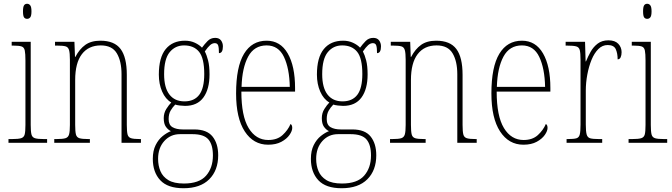

<svg xmlns="http://www.w3.org/2000/svg" viewBox="-20 -758 3568 1019"><path d="M124 -658Q113 -658 107.5 -666Q102 -674 102 -698Q102 -721 107.5 -729.5Q113 -738 124 -738Q134 -738 140.5 -729.5Q147 -721 147 -698Q147 -674 140.5 -666Q134 -658 124 -658ZM25 0V-20H45Q77 -20 92 -24.5Q107 -29 111 -44.5Q115 -60 115 -95V-437Q115 -473 111.5 -490Q108 -507 94.5 -511.5Q81 -516 51 -516H42V-536H143V-95Q143 -60 147 -44.5Q151 -29 165.5 -24.5Q180 -20 212 -20H230V0Z M268 0V-20H281Q313 -20 327.5 -24.5Q342 -29 346.5 -44.5Q351 -60 351 -95V-441Q351 -476 346.5 -492Q342 -508 328 -512Q314 -516 284 -516H272V-536H375L378 -456H380Q402 -498 433 -520Q464 -542 513 -542Q587 -542 620 -498Q653 -454 653 -361V-95Q653 -60 657 -44.5Q661 -29 675.5 -24.5Q690 -20 721 -20H728V0H625V-364Q625 -433 600 -475Q575 -517 515 -517Q450 -517 414.5 -470.5Q379 -424 379 -333V-95Q379 -60 383 -44.5Q387 -29 401.5 -24.5Q416 -20 448 -20H457V0Z M954 241Q870 241 830.5 198.5Q791 156 791 85Q791 42 806 12Q821 -18 843.5 -36Q866 -54 887 -62Q872 -69 860.5 -85Q849 -101 849 -131Q849 -158 862.5 -179.5Q876 -201 889 -214Q858 -232 840.5 -272Q823 -312 823 -362Q823 -453 859.5 -497.5Q896 -542 962 -542Q991 -542 1014.5 -531Q1038 -520 1052 -505Q1065 -523 1081.5 -540Q1098 -557 1122 -557Q1143 -557 1153 -543.5Q1163 -530 1163 -512Q1163 -476 1142 -476Q1142 -504 1138 -516.5Q1134 -529 1120 -529Q1107 -529 1095 -518.5Q1083 -508 1067 -485Q1077 -466 1084.5 -437Q1092 -408 1092 -363Q1092 -285 1059.5 -240.5Q1027 -196 962 -196Q951 -196 934.5 -198Q918 -200 910 -203Q896 -189 885.5 -171Q875 -153 875 -126Q875 -95 895.5 -83Q916 -71 950 -71H1011Q1078 -71 1108 -33.5Q1138 4 1138 66Q1138 146 1090.5 193.5Q1043 241 954 241ZM959 -220Q1011 -220 1037.5 -255Q1064 -290 1064 -365Q1064 -449 1036.5 -483Q1009 -517 957 -517Q910 -517 880.5 -481Q851 -445 851 -364Q851 -293 879 -256.5Q907 -220 959 -220ZM956 216Q1037 216 1073.5 174.5Q1110 133 1110 67Q1110 10 1086 -18Q1062 -46 1002 -46H935Q885 -46 852 -9.5Q819 27 819 85Q819 121 831.5 150.5Q844 180 873.5 198Q903 216 956 216Z M1403 10Q1325 10 1279 -60.5Q1233 -131 1233 -262Q1233 -403 1275 -472.5Q1317 -542 1395 -542Q1468 -542 1507 -474.5Q1546 -407 1546 -291V-272H1261Q1261 -142 1299.5 -78.5Q1338 -15 1404 -15Q1451 -15 1479.5 -41Q1508 -67 1522 -100Q1531 -95 1531 -79Q1531 -63 1516.5 -42Q1502 -21 1473.5 -5.5Q1445 10 1403 10ZM1518 -297Q1516 -395 1487 -456Q1458 -517 1395 -517Q1329 -517 1297 -457.5Q1265 -398 1262 -297Z M1793 241Q1709 241 1669.5 198.5Q1630 156 1630 85Q1630 42 1645 12Q1660 -18 1682.5 -36Q1705 -54 1726 -62Q1711 -69 1699.5 -85Q1688 -101 1688 -131Q1688 -158 1701.5 -179.5Q1715 -201 1728 -214Q1697 -232 1679.5 -272Q1662 -312 1662 -362Q1662 -453 1698.5 -497.5Q1735 -542 1801 -542Q1830 -542 1853.5 -531Q1877 -520 1891 -505Q1904 -523 1920.5 -540Q1937 -557 1961 -557Q1982 -557 1992 -543.5Q2002 -530 2002 -512Q2002 -476 1981 -476Q1981 -504 1977 -516.5Q1973 -529 1959 -529Q1946 -529 1934 -518.5Q1922 -508 1906 -485Q1916 -466 1923.5 -437Q1931 -408 1931 -363Q1931 -285 1898.5 -240.5Q1866 -196 1801 -196Q1790 -196 1773.5 -198Q1757 -200 1749 -203Q1735 -189 1724.5 -171Q1714 -153 1714 -126Q1714 -95 1734.5 -83Q1755 -71 1789 -71H1850Q1917 -71 1947 -33.5Q1977 4 1977 66Q1977 146 1929.5 193.5Q1882 241 1793 241ZM1798 -220Q1850 -220 1876.5 -255Q1903 -290 1903 -365Q1903 -449 1875.5 -483Q1848 -517 1796 -517Q1749 -517 1719.5 -481Q1690 -445 1690 -364Q1690 -293 1718 -256.5Q1746 -220 1798 -220ZM1795 216Q1876 216 1912.5 174.5Q1949 133 1949 67Q1949 10 1925 -18Q1901 -46 1841 -46H1774Q1724 -46 1691 -9.5Q1658 27 1658 85Q1658 121 1670.5 150.5Q1683 180 1712.5 198Q1742 216 1795 216Z M2050 0V-20H2063Q2095 -20 2109.5 -24.5Q2124 -29 2128.5 -44.5Q2133 -60 2133 -95V-441Q2133 -476 2128.5 -492Q2124 -508 2110 -512Q2096 -516 2066 -516H2054V-536H2157L2160 -456H2162Q2184 -498 2215 -520Q2246 -542 2295 -542Q2369 -542 2402 -498Q2435 -454 2435 -361V-95Q2435 -60 2439 -44.5Q2443 -29 2457.5 -24.5Q2472 -20 2503 -20H2510V0H2407V-364Q2407 -433 2382 -475Q2357 -517 2297 -517Q2232 -517 2196.5 -470.5Q2161 -424 2161 -333V-95Q2161 -60 2165 -44.5Q2169 -29 2183.5 -24.5Q2198 -20 2230 -20H2239V0Z M2758 10Q2680 10 2634 -60.5Q2588 -131 2588 -262Q2588 -403 2630 -472.5Q2672 -542 2750 -542Q2823 -542 2862 -474.5Q2901 -407 2901 -291V-272H2616Q2616 -142 2654.5 -78.5Q2693 -15 2759 -15Q2806 -15 2834.5 -41Q2863 -67 2877 -100Q2886 -95 2886 -79Q2886 -63 2871.5 -42Q2857 -21 2828.5 -5.5Q2800 10 2758 10ZM2873 -297Q2871 -395 2842 -456Q2813 -517 2750 -517Q2684 -517 2652 -457.5Q2620 -398 2617 -297Z M2987 0V-20H2994Q3025 -20 3039 -24Q3053 -28 3057 -44.5Q3061 -61 3061 -97V-441Q3061 -476 3057 -492Q3053 -508 3037.5 -512Q3022 -516 2989 -516H2982V-536H3085L3088 -432H3090Q3100 -457 3114.5 -483Q3129 -509 3152 -526.5Q3175 -544 3209 -544Q3244 -544 3261.5 -525.5Q3279 -507 3279 -481Q3279 -465 3274 -454Q3269 -443 3258 -443Q3258 -475 3248 -497Q3238 -519 3205 -519Q3177 -519 3155.5 -497.5Q3134 -476 3119.5 -440.5Q3105 -405 3097 -362Q3089 -319 3089 -277V-97Q3089 -61 3093.5 -44.5Q3098 -28 3112.5 -24Q3127 -20 3158 -20H3176V0Z M3415 -658Q3404 -658 3398.5 -666Q3393 -674 3393 -698Q3393 -721 3398.5 -729.5Q3404 -738 3415 -738Q3425 -738 3431.5 -729.5Q3438 -721 3438 -698Q3438 -674 3431.5 -666Q3425 -658 3415 -658ZM3316 0V-20H3336Q3368 -20 3383 -24.5Q3398 -29 3402 -44.5Q3406 -60 3406 -95V-437Q3406 -473 3402.5 -490Q3399 -507 3385.5 -511.5Q3372 -516 3342 -516H3333V-536H3434V-95Q3434 -60 3438 -44.5Q3442 -29 3456.5 -24.5Q3471 -20 3503 -20H3521V0Z"/></svg>

Font: Noto Serif Armenian Condensed Thin
Style: Regular
Weight: 100
Width: 3
Designer: Monotype Design Team
Foundry: Monotype Imaging Inc.
Version: Version 2.008; ttfautohint (v1.8.4.7-5d5b)